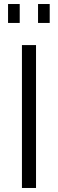

<svg xmlns="http://www.w3.org/2000/svg" viewBox="-20 -934 288 954"><path d="M89 0V-710H159V0ZM20 -820V-914H78V-820ZM169 -820V-914H227V-820Z"/></svg>

Font: Boldmen
Style: Regular
Weight: 400
Designer: Matt McInerney, Pablo Impallari, Rodrigo Fuenzalida
Foundry: LIVING CONCEPT
Version: Version 1.000